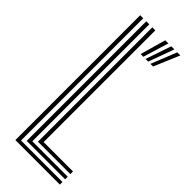

<svg xmlns="http://www.w3.org/2000/svg" viewBox="-260 -835 870 870"><g transform="rotate(45 175.5 -400.0)"><path d="M58 0V-800H77.5V-16.8H343.2V0ZM96.8 -33.8V-800H116.2V-50.5H343.2V-33.8ZM135.5 -67.2V-800H155V-84.2H343.2V-67.2ZM201 -677H183.8L218.5 -800H238.5ZM263.5 -677H246.5L295.8 -800H315.5ZM232.2 -677H215.2L257.2 -800H277Z"/></g></svg>

Font: Big Shoulders Inline Text SemiBold
Style: Regular
Weight: 600
Designer: Patric King
Foundry: XO Type Co
Version: Version 1.000